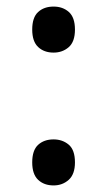

<svg xmlns="http://www.w3.org/2000/svg" viewBox="-20 -554 326 584"><path d="M78 -464Q78 -501 96 -517.5Q114 -534 143 -534Q171 -534 189.5 -517.5Q208 -501 208 -464Q208 -427 189 -410.5Q170 -394 143 -394Q114 -394 96 -411Q78 -428 78 -464ZM78 -60Q78 -97 96 -113.5Q114 -130 143 -130Q170 -130 189 -114Q208 -98 208 -60Q208 -24 189 -7Q170 10 143 10Q114 10 96 -7Q78 -24 78 -60Z"/></svg>

Font: Noto Sans Sinhala UI SemiCondensed Medium
Style: Regular
Weight: 500
Width: 4
Designer: Jelle Bosma - Monotype Design Team
Foundry: Monotype Imaging Inc.
Version: Version 2.006; ttfautohint (v1.8.4.7-5d5b)